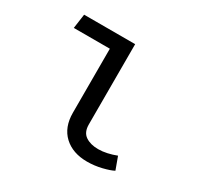

<svg xmlns="http://www.w3.org/2000/svg" viewBox="-122 -667 843 821"><g transform="rotate(30 300.0 -257.0)"><path d="M240.5 -455.5H62.5L72.5 -526.5H324.5V-130Q324.5 -91.5 349 -75Q373.5 -58.5 411.5 -58.5Q432.5 -58.5 455.2 -63.5Q478 -68.5 499.5 -77L522 -15.5Q504.5 -6 468.8 2.8Q433 11.5 397 11.5Q326 11.5 283.2 -28.2Q240.5 -68 240.5 -139.5Z"/></g></svg>

Font: Fast_Mono
Style: Regular
Weight: 400
Monospace: yes
Designer: Carrois Corporate, Edenspiekermann AG, Nikita Prokopov
Foundry: Carrois Corporate, Edenspiekermann AG, Nikita Prokopov
Version: Version 5.002